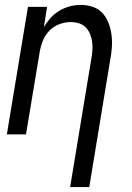

<svg xmlns="http://www.w3.org/2000/svg" viewBox="-20 -548 540 783"><path d="M266 215 353 -312Q356 -329 357 -346Q358 -363 355.5 -379.5Q353 -396 346.5 -411Q340 -426 329 -437Q318 -448 302 -453Q286 -458 268 -458Q246 -458 222.5 -449.5Q199 -441 181.5 -423Q164 -405 155 -382.5Q146 -360 142 -337L86 0H8L94 -520H172L159 -438Q171 -458 187 -475.5Q203 -493 223.5 -505Q244 -517 266 -522.5Q288 -528 310 -528Q336 -528 360 -519.5Q384 -511 399.5 -493Q415 -475 423.5 -452Q432 -429 435 -404Q438 -379 436 -353Q434 -327 429 -301L344 215Z"/></svg>

Font: Iosevka SS04
Style: Italic
Weight: 400
Italic angle: -9°
Monospace: yes
Designer: Belleve Invis
Foundry: Belleve Invis
Version: Version 19.0.0; ttfautohint (v1.8.4)